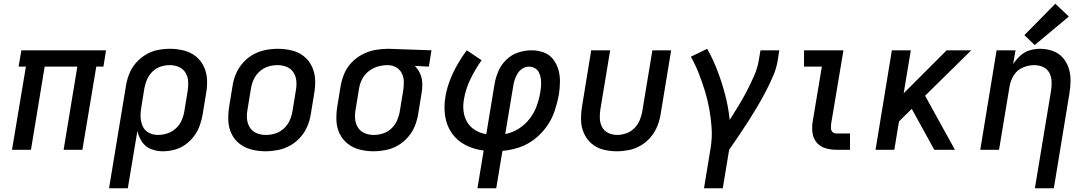

<svg xmlns="http://www.w3.org/2000/svg" viewBox="-20 -798 5800 1023"><path d="M44 0H145L218 -443H392L319 0H419L493 -443H531L545 -530H94L79 -443H118Z M561 205H661L712 -100Q719 -69 736.5 -42.5Q754 -16 784 -4Q814 8 847 8Q878 8 909 0Q940 -8 967 -27Q994 -46 1014 -73Q1034 -100 1044.5 -130Q1055 -160 1060 -190L1078 -300Q1085 -338 1083 -375Q1081 -412 1065.5 -444.5Q1050 -477 1022.5 -498.5Q995 -520 959 -529Q923 -538 886 -538Q853 -538 820 -531.5Q787 -525 757 -507Q727 -489 704 -462.5Q681 -436 668.5 -404Q656 -372 651 -340ZM821 -79Q795 -79 772.5 -91Q750 -103 740 -126Q730 -149 729 -175Q728 -201 733 -227L749 -326Q753 -350 763 -373.5Q773 -397 792 -416Q811 -435 835.5 -443Q860 -451 884 -451Q910 -451 932.5 -441.5Q955 -432 968 -411Q981 -390 982.5 -365Q984 -340 980 -314L962 -204Q958 -180 947.5 -156Q937 -132 916.5 -113.5Q896 -95 871 -87Q846 -79 821 -79Z M1394 8Q1427 8 1460.5 1.5Q1494 -5 1525 -22Q1556 -39 1580 -66Q1604 -93 1617.5 -125Q1631 -157 1636 -190L1654 -300Q1661 -338 1659 -375Q1657 -412 1641.5 -444.5Q1626 -477 1598 -499Q1570 -521 1534 -529.5Q1498 -538 1461 -538Q1428 -538 1394.5 -531.5Q1361 -525 1330 -508Q1299 -491 1275 -464Q1251 -437 1237.5 -405Q1224 -373 1219 -340L1201 -230Q1195 -192 1196.5 -155Q1198 -118 1213.5 -85.5Q1229 -53 1257 -31.5Q1285 -10 1321 -1Q1357 8 1394 8ZM1396 -79Q1370 -79 1347 -88.5Q1324 -98 1311 -119Q1298 -140 1296 -165Q1294 -190 1299 -216L1317 -326Q1321 -351 1332 -375Q1343 -399 1363.5 -417.5Q1384 -436 1409 -443.5Q1434 -451 1459 -451Q1485 -451 1508 -441.5Q1531 -432 1544 -411.5Q1557 -391 1559 -365.5Q1561 -340 1556 -314L1538 -204Q1534 -179 1523 -155Q1512 -131 1491.5 -112.5Q1471 -94 1446 -86.5Q1421 -79 1396 -79Z M1970 8Q2002 8 2035.5 1.5Q2069 -5 2099.5 -22.5Q2130 -40 2153.5 -67Q2177 -94 2190 -126Q2203 -158 2208 -190L2226 -300Q2231 -327 2230 -354.5Q2229 -382 2218.5 -405.5Q2208 -429 2190 -447L2265 -443L2279 -530L2050 -538H2049Q2015 -538 1980.5 -532Q1946 -526 1913.5 -509.5Q1881 -493 1855 -466.5Q1829 -440 1815 -407Q1801 -374 1795 -340L1777 -230Q1771 -192 1772.5 -155Q1774 -118 1789.5 -86Q1805 -54 1833 -32Q1861 -10 1897 -1Q1933 8 1970 8ZM1972 -79Q1946 -79 1923 -88.5Q1900 -98 1887 -119Q1874 -140 1872 -165Q1870 -190 1875 -216L1893 -326Q1897 -352 1909.5 -376.5Q1922 -401 1944.5 -418.5Q1967 -436 1993 -443.5Q2019 -451 2045 -451Q2069 -451 2089.5 -440Q2110 -429 2120.5 -408Q2131 -387 2131.5 -363Q2132 -339 2128 -314L2110 -204Q2106 -180 2095.5 -156Q2085 -132 2065.5 -113.5Q2046 -95 2021 -87Q1996 -79 1972 -79Z M2524 205H2624L2657 6Q2702 2 2746 -12.5Q2790 -27 2828 -56.5Q2866 -86 2893.5 -125Q2921 -164 2935.5 -207.5Q2950 -251 2958 -295Q2963 -329 2963.5 -362.5Q2964 -396 2955 -427Q2946 -458 2926.5 -483Q2907 -508 2876 -519Q2845 -530 2812 -530Q2777 -530 2741.5 -518.5Q2706 -507 2678 -480Q2650 -453 2635.5 -419Q2621 -385 2615 -350L2571 -83Q2540 -88 2513 -104Q2486 -120 2470 -146Q2454 -172 2450 -204.5Q2446 -237 2452 -269Q2461 -324 2486.5 -376.5Q2512 -429 2546 -477L2467 -530Q2439 -493 2416 -452Q2393 -411 2376.5 -368Q2360 -325 2353 -281Q2344 -229 2352 -178Q2360 -127 2388.5 -87Q2417 -47 2461.5 -24.5Q2506 -2 2557 4ZM2672 -84 2714 -336Q2716 -353 2721.5 -370.5Q2727 -388 2737 -405Q2747 -422 2763.5 -432.5Q2780 -443 2798 -443Q2815 -443 2830 -434.5Q2845 -426 2852 -411Q2859 -396 2861.5 -379Q2864 -362 2863 -344Q2862 -326 2859 -308Q2853 -271 2840 -234.5Q2827 -198 2802.5 -166Q2778 -134 2744 -112.5Q2710 -91 2672 -84Z M3266 8Q3298 8 3331 1.5Q3364 -5 3394.5 -23Q3425 -41 3447.5 -68Q3470 -95 3482.5 -126.5Q3495 -158 3500 -190L3556 -530H3456L3402 -204Q3398 -180 3388 -156.5Q3378 -133 3359.5 -114.5Q3341 -96 3316.5 -87.5Q3292 -79 3268 -79Q3243 -79 3221 -89.5Q3199 -100 3188 -121Q3177 -142 3176 -166.5Q3175 -191 3179 -216L3231 -530H3130L3081 -230Q3075 -193 3076 -156.5Q3077 -120 3091.5 -87.5Q3106 -55 3132.5 -32.5Q3159 -10 3194 -1Q3229 8 3266 8Z M3731 205H3831L3865 0Q3891 -38 3917 -76Q3943 -114 3967.5 -152.5Q3992 -191 4015.5 -230.5Q4039 -270 4060 -310.5Q4081 -351 4099 -392.5Q4117 -434 4124 -477L4132 -530H4032L4023 -477Q4016 -435 3998 -394Q3980 -353 3959.5 -313.5Q3939 -274 3915.5 -235.5Q3892 -197 3868 -159Q3861 -227 3844 -292Q3827 -357 3803.5 -419Q3780 -481 3748 -538L3661 -496Q3685 -453 3703 -407.5Q3721 -362 3735.5 -314.5Q3750 -267 3759 -218Q3768 -169 3771.5 -117.5Q3775 -66 3767 -14Z M4436 0H4509V-87H4436Q4424 -87 4416 -94.5Q4408 -102 4407.5 -113.5Q4407 -125 4408 -136L4474 -530H4264V-443H4359L4310 -150Q4305 -120 4309 -90.5Q4313 -61 4331 -39Q4349 -17 4377.5 -8.5Q4406 0 4436 0Z M4645 0H4745L4770 -151L4838 -218L4958 0H5068L4909 -288L5155 -530H5024L4795 -301L4833 -530H4732Z M5494 205H5595L5678 -300Q5684 -335 5684 -369.5Q5684 -404 5674 -435.5Q5664 -467 5642 -491.5Q5620 -516 5588 -527Q5556 -538 5522 -538Q5494 -538 5466.5 -530Q5439 -522 5416.5 -501.5Q5394 -481 5378 -456L5391 -530H5290L5203 0H5303L5359 -337Q5364 -368 5381.5 -396.5Q5399 -425 5429.5 -438Q5460 -451 5490 -451Q5516 -451 5538 -441Q5560 -431 5571 -410Q5582 -389 5583 -364Q5584 -339 5580 -314ZM5493 -558 5675 -710 5603 -778 5438 -611Z"/></svg>

Font: Iosevka Sparkle Medium Oblique
Style: Regular
Weight: 500
Italic angle: -9°
Designer: Belleve Invis
Foundry: Belleve Invis
Version: Version 4.5.0; ttfautohint (v1.8.3)